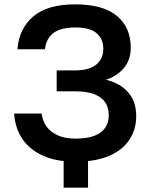

<svg xmlns="http://www.w3.org/2000/svg" viewBox="-20 -731 690 881"><path d="M384 5V130H272V4ZM325 11Q238 11 176.5 -17Q115 -45 82 -94.5Q49 -144 45 -210H171Q175 -176 194 -150Q213 -124 246 -109.5Q279 -95 325 -95Q404 -95 441.5 -123Q479 -151 479 -203Q479 -237 463 -261Q447 -285 413.5 -298.5Q380 -312 325 -312H240V-408H325Q389 -408 421.5 -434.5Q454 -461 454 -507Q454 -552 423.5 -578.5Q393 -605 325 -605Q281 -605 251 -593.5Q221 -582 205.5 -559.5Q190 -537 186 -505H60Q67 -599 132 -655Q197 -711 325 -711Q453 -711 516.5 -658Q580 -605 580 -512Q580 -457 549 -419.5Q518 -382 466 -365Q530 -350 567.5 -308Q605 -266 605 -198Q605 -137 573.5 -89.5Q542 -42 480 -15.5Q418 11 325 11Z"/></svg>

Font: Golos Text Medium
Style: Regular
Weight: 500
Designer: A.Korolkova, Vitaly Kuzmin
Foundry: ParaType Ltd
Version: Version 2.004